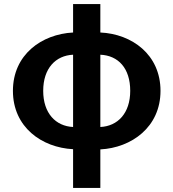

<svg xmlns="http://www.w3.org/2000/svg" viewBox="-20 -730 859 951"><path d="M477 -459C566 -455 625 -392 625 -280C625 -169 563 -105 477 -101ZM342 -101C256 -105 194 -169 194 -280C194 -392 256 -455 342 -459ZM477 -710H342V-569C187 -561 44 -460 44 -280C44 -100 187 1 342 9V201H477V10C631 2 775 -100 775 -280C775 -460 633 -562 477 -569Z"/></svg>

Font: Genne Gothic Bold
Style: Regular
Weight: 700
Designer: Ryoko NISHIZUKA (kana & ideographs); Paul D. Hunt (Latin, Greek & Cyrillic); Wenlong ZHANG (bopomofo); Sandoll Communica
Foundry: Adobe Systems Incorporated
Version: Version 1.004;PS 1.004;hotconv 16.6.51;makeotf.lib2.5.65220